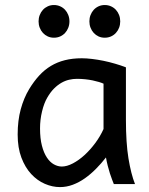

<svg xmlns="http://www.w3.org/2000/svg" viewBox="-20 -743 602 775"><path d="M290.5 -424.8Q274.9 -424.8 259 -421.1Q243.2 -417.5 227.8 -408.7Q212.4 -399.9 198 -385.5Q183.6 -371.1 170.9 -349.1Q157.7 -326.7 149.7 -293.2Q141.6 -259.8 141.6 -224.6Q141.6 -184.1 149.2 -155Q156.7 -126 169.2 -107.2Q181.6 -88.4 197.5 -79.6Q213.4 -70.8 229.5 -70.8Q250 -70.8 274.2 -83.5Q298.3 -96.2 321.3 -117.2Q344.2 -138.2 364.5 -165.5Q384.8 -192.9 397.9 -222.2V-405.3Q390.6 -408.7 379.2 -412.1Q367.7 -415.5 353.8 -418.5Q339.8 -421.4 323.5 -423.1Q307.1 -424.8 290.5 -424.8ZM488.3 -258.8Q488.3 -166.5 498.5 -103.8Q508.8 -41 524.9 0H439.5Q437 -6.3 432.6 -17.6Q428.2 -28.8 423.6 -43.2Q418.9 -57.6 414.8 -74.2Q410.6 -90.8 407.7 -107.4Q388.7 -83 367.4 -61.5Q346.2 -40 322.8 -23.4Q299.3 -6.8 273.9 2.7Q248.5 12.2 222.2 12.2Q191.4 12.2 160.9 -1Q130.4 -14.2 106 -40.5Q81.5 -66.9 66.4 -106.7Q51.3 -146.5 51.3 -200.2Q51.3 -256.3 63.7 -302Q76.2 -347.7 97.7 -383.3Q116.7 -414.6 138.2 -438Q159.7 -461.4 185.3 -476.8Q210.9 -492.2 241.7 -500Q272.5 -507.8 310.1 -507.8Q328.6 -507.8 351.3 -505.1Q374 -502.4 397.7 -497.6Q421.4 -492.7 444.8 -485.8Q468.3 -479 488.3 -471.2ZM135.7 -656.7Q135.7 -670.4 140.4 -682.4Q145 -694.3 153.3 -703.4Q161.6 -712.4 172.9 -717.5Q184.1 -722.7 197.8 -722.7Q211.4 -722.7 222.9 -717.5Q234.4 -712.4 242.7 -703.4Q251 -694.3 255.6 -682.4Q260.3 -670.4 260.3 -656.7Q260.3 -643.1 255.6 -631.1Q251 -619.1 242.7 -610.1Q234.4 -601.1 222.9 -595.9Q211.4 -590.8 197.8 -590.8Q184.1 -590.8 172.9 -595.9Q161.6 -601.1 153.3 -610.1Q145 -619.1 140.4 -631.1Q135.7 -643.1 135.7 -656.7ZM340.8 -656.7Q340.8 -670.4 345.5 -682.4Q350.1 -694.3 358.4 -703.4Q366.7 -712.4 377.9 -717.5Q389.2 -722.7 402.8 -722.7Q416.5 -722.7 428 -717.5Q439.5 -712.4 447.8 -703.4Q456.1 -694.3 460.7 -682.4Q465.3 -670.4 465.3 -656.7Q465.3 -643.1 460.7 -631.1Q456.1 -619.1 447.8 -610.1Q439.5 -601.1 428 -595.9Q416.5 -590.8 402.8 -590.8Q389.2 -590.8 377.9 -595.9Q366.7 -601.1 358.4 -610.1Q350.1 -619.1 345.5 -631.1Q340.8 -643.1 340.8 -656.7Z"/></svg>

Font: Andika Basic
Style: Regular
Weight: 400
Designer: Annie Olsen & Victor Gaultney
Foundry: SIL International
Version: Version 1.000